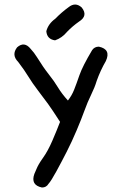

<svg xmlns="http://www.w3.org/2000/svg" viewBox="-20 -710 540 860"><path d="M287.1 -677.7Q317.4 -702.1 345.7 -676.8Q376 -639.6 334 -613.3Q304.7 -592.8 280.3 -567.4Q257.8 -540 226.6 -529.3Q190.4 -534.2 187.5 -570.3Q196.3 -603.5 227.5 -626Q254.9 -654.3 287.1 -677.7ZM56.6 -498Q88.9 -526.4 117.2 -491.2Q132.8 -474.6 145.5 -454.1Q173.8 -408.2 198.2 -377.4Q222.7 -346.7 239.7 -318.4Q256.8 -290 284.2 -259.8Q301.8 -282.2 312 -308.1Q322.3 -334 335.9 -373.5Q349.6 -413.1 392.6 -485.4Q403.3 -501 422.9 -501Q478.5 -489.3 454.1 -436.5Q429.7 -394.5 413.1 -347.7Q404.3 -318.4 388.2 -285.6Q372.1 -252.9 358.4 -214.8Q344.7 -176.8 323.2 -126Q301.8 -75.2 278.3 -29.3Q254.9 16.6 231.9 58.6Q209 100.6 197.3 113.3Q187.5 129.9 168 129.9Q116.2 119.1 133.8 69.3Q138.7 58.6 142.6 48.8Q151.4 26.4 172.9 -3.4Q194.3 -33.2 214.4 -79.6Q234.4 -126 249 -164.1Q213.9 -218.8 195.8 -243.7Q177.7 -268.6 150.9 -303.7Q124 -338.9 106.9 -367.2Q89.8 -395.5 61.5 -432.6Q30.3 -463.9 56.6 -498Z"/></svg>

Font: JasonHandwriting1
Style: Regular
Weight: 400
Version: Version 1.48.20